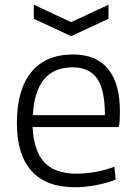

<svg xmlns="http://www.w3.org/2000/svg" viewBox="-20 -778 572 807"><path d="M285 -495Q129 -495 118 -294H421Q421 -401 388 -448Q355 -495 285 -495ZM294 9Q174 9 112.5 -59.5Q51 -128 51 -261Q51 -401 111.5 -475Q172 -549 287 -549Q384 -549 434 -488.5Q484 -428 484 -310Q484 -287 483 -271Q482 -255 479 -244H117Q122 -143 166.5 -95.5Q211 -48 302 -48Q339 -48 379 -55Q419 -62 461 -77L466 -23Q428 -8 382 0.5Q336 9 294 9ZM122 -758 279 -685 436 -758V-699L279 -626L122 -699Z"/></svg>

Font: EncodeSans
Style: Light
Weight: 300
Designer: Pablo Impallari, Andres Torresi
Foundry: Pablo Impallari, Andres Torresi
Version: Version 1.000; ttfautohint (v1.4.1)